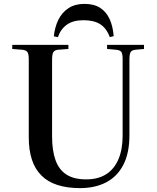

<svg xmlns="http://www.w3.org/2000/svg" viewBox="-20 -954 808 988"><path d="M392 14Q326 14 276 -2Q226 -18 193 -51Q160 -84 144 -133Q128 -182 128 -248V-650Q128 -675 121.5 -685.5Q115 -696 94 -698L43 -702V-723H332V-702L278 -698Q261 -696 254.5 -685.5Q248 -675 248 -647V-252Q248 -180 265.5 -130.5Q283 -81 321.5 -56Q360 -31 423 -31Q485 -31 526.5 -57.5Q568 -84 589.5 -134.5Q611 -185 611 -255V-650Q611 -677 604.5 -686.5Q598 -696 577 -698L531 -702V-723H721V-702L677 -698Q658 -696 652 -685.5Q646 -675 646 -647V-258Q646 -166 614.5 -105.5Q583 -45 526 -15.5Q469 14 392 14ZM414 -934Q464 -934 495.5 -913.5Q527 -893 544 -856Q561 -819 565 -768L545 -763Q528 -809 495.5 -829.5Q463 -850 410 -850Q356 -850 324 -827Q292 -804 278 -763L257 -767Q262 -815 280.5 -852.5Q299 -890 332.5 -912Q366 -934 414 -934Z"/></svg>

Font: Literata 60pt Medium
Style: Regular
Weight: 500
Designer: Latin by Veronika Burian and Jose Scaglione. Greek by Irene Vlachou. Cyrillic by Vera Evstafieva.
Foundry: TypeTogether
Version: Version 3.103;gftools[0.9.29]